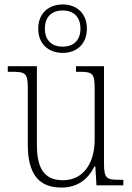

<svg xmlns="http://www.w3.org/2000/svg" viewBox="-20 -834 595 864"><path d="M262 -596C323 -596 371 -634 371 -705C371 -776 323 -814 262 -814C201 -814 152 -776 152 -705C152 -634 201 -596 262 -596ZM262 -624C217 -624 182 -649 182 -705C182 -762 217 -787 262 -787C307 -787 342 -762 342 -705C342 -649 307 -624 262 -624ZM256 10C331 10 377 -29 405 -85H409L414 0H535V-25H518C460 -25 448 -30 448 -99V-536H322V-511H332C397 -511 406 -506 406 -433V-205C406 -107 360 -23 263 -23C173 -23 146 -85 146 -183V-536H15V-511H30C94 -511 105 -506 105 -439V-184C105 -49 156 10 256 10Z"/></svg>

Font: Noto Serif Thai SemiCondensed ExtraLight
Style: Regular
Weight: 200
Width: 4
Designer: Monotype Design Team
Foundry: Monotype Imaging Inc.
Version: Version 2.002